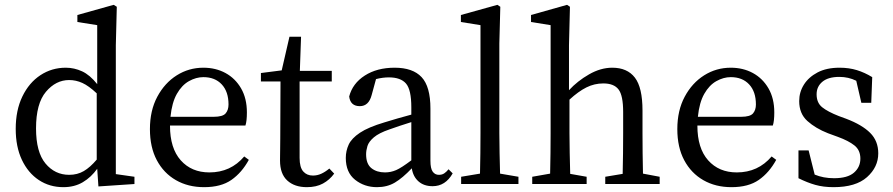

<svg xmlns="http://www.w3.org/2000/svg" viewBox="-20 -761 3692 794"><path d="M129 -230Q129 -132 168 -85Q207 -38 266 -38Q300 -38 326.5 -53.5Q353 -69 380 -101V-375Q347 -406 320.5 -418Q294 -430 266 -430Q211 -430 170 -381.5Q129 -333 129 -230ZM387 10 382 -63Q357 -28 322.5 -7.5Q288 13 242 13Q185 13 140.5 -16.5Q96 -46 70.5 -100Q45 -154 45 -228Q45 -305 72.5 -362Q100 -419 147 -450Q194 -481 252 -481Q287 -481 319.5 -466Q352 -451 382 -413V-657L300 -670V-699L450 -741L463 -733L459 -574V-41L536 -30V0Z M821 -442Q791 -442 761.5 -425.5Q732 -409 711.5 -373Q691 -337 685 -278H864Q901 -278 913 -292Q925 -306 925 -329Q925 -382 897 -412Q869 -442 821 -442ZM824 13Q758 13 707.5 -16Q657 -45 628.5 -98.5Q600 -152 600 -227Q600 -304 630.5 -361Q661 -418 711 -449.5Q761 -481 821 -481Q872 -481 912.5 -459Q953 -437 977 -395.5Q1001 -354 1001 -296Q1001 -260 995 -242H683V-241Q683 -148 727.5 -98Q772 -48 846 -48Q934 -48 990 -114L1009 -100Q980 -47 937 -17Q894 13 824 13Z M1249 13Q1198 13 1168 -14.5Q1138 -42 1138 -97Q1138 -119 1138.5 -139Q1139 -159 1139 -190L1140 -424H1059V-459L1145 -470L1177 -609H1225L1220 -468H1352V-424H1219V-108Q1219 -69 1234 -52Q1249 -35 1274 -35Q1292 -35 1308.5 -42.5Q1325 -50 1342 -64L1362 -43Q1343 -17 1315.5 -2Q1288 13 1249 13Z M1769 9Q1733 9 1710.5 -11Q1688 -31 1683 -65Q1645 -25 1613 -6Q1581 13 1539 13Q1487 13 1448.5 -17.5Q1410 -48 1410 -108Q1410 -137 1422 -163Q1434 -189 1468.5 -212Q1503 -235 1570 -255Q1596 -263 1623.5 -271Q1651 -279 1681 -287V-317Q1681 -390 1659 -415.5Q1637 -441 1588 -441Q1563 -441 1535 -434L1517 -368Q1505 -322 1468 -322Q1429 -322 1424 -362Q1438 -416 1488.5 -448.5Q1539 -481 1612 -481Q1687 -481 1723.5 -442Q1760 -403 1760 -312V-96Q1760 -64 1769.5 -51Q1779 -38 1795 -38Q1808 -38 1817 -44Q1826 -50 1835 -61L1852 -44Q1822 9 1769 9ZM1494 -123Q1494 -83 1516 -65.5Q1538 -48 1572 -48Q1596 -48 1618 -57.5Q1640 -67 1681 -98V-256Q1630 -240 1591 -226Q1547 -211 1526 -193Q1505 -175 1499.5 -157Q1494 -139 1494 -123Z M1887 0V-30L1965 -43Q1966 -84 1966.5 -127.5Q1967 -171 1967 -211V-657L1886 -670V-699L2037 -741L2049 -733L2045 -581V-211Q2045 -171 2046 -127.5Q2047 -84 2048 -43L2124 -30V0Z M2181 0V-30L2255 -43Q2256 -81 2256.5 -128.5Q2257 -176 2257 -211V-657L2176 -670V-699L2325 -741L2337 -733L2333 -574V-388Q2368 -426 2416 -453.5Q2464 -481 2512 -481Q2574 -481 2605.5 -440Q2637 -399 2637 -304V-211Q2637 -175 2637.5 -128Q2638 -81 2639 -43L2708 -30V0H2483V-30L2555 -42Q2556 -80 2556.5 -127.5Q2557 -175 2557 -211V-298Q2557 -366 2538 -391Q2519 -416 2475 -416Q2438 -416 2405 -399.5Q2372 -383 2335 -349V-211Q2335 -176 2336 -128Q2337 -80 2338 -42L2406 -30V0Z M3002 -442Q2972 -442 2942.5 -425.5Q2913 -409 2892.5 -373Q2872 -337 2866 -278H3045Q3082 -278 3094 -292Q3106 -306 3106 -329Q3106 -382 3078 -412Q3050 -442 3002 -442ZM3005 13Q2939 13 2888.5 -16Q2838 -45 2809.5 -98.5Q2781 -152 2781 -227Q2781 -304 2811.5 -361Q2842 -418 2892 -449.5Q2942 -481 3002 -481Q3053 -481 3093.5 -459Q3134 -437 3158 -395.5Q3182 -354 3182 -296Q3182 -260 3176 -242H2864V-241Q2864 -148 2908.5 -98Q2953 -48 3027 -48Q3115 -48 3171 -114L3190 -100Q3161 -47 3118 -17Q3075 13 3005 13Z M3427 13Q3385 13 3351.5 3.5Q3318 -6 3282 -24V-139H3324L3349 -39Q3385 -24 3429 -24Q3485 -24 3511.5 -47Q3538 -70 3538 -105Q3538 -140 3513.5 -159.5Q3489 -179 3445 -195L3404 -210Q3353 -230 3319 -260.5Q3285 -291 3285 -343Q3285 -380 3304.5 -411Q3324 -442 3361 -461.5Q3398 -481 3452 -481Q3491 -481 3523.5 -471Q3556 -461 3587 -442L3583 -336H3542L3521 -427Q3505 -435 3487.5 -439Q3470 -443 3451 -443Q3405 -443 3381 -423Q3357 -403 3357 -371Q3357 -336 3380 -317.5Q3403 -299 3449 -281L3479 -270Q3545 -245 3578.5 -211.5Q3612 -178 3612 -127Q3612 -70 3565.5 -28.5Q3519 13 3427 13Z"/></svg>

Font: Source Serif 4 Subhead
Style: Regular
Weight: 400
Designer: Frank Grießhammer
Foundry: Adobe Systems Incorporated
Version: Version 4.004;hotconv 1.0.117;makeotfexe 2.5.65602